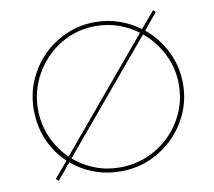

<svg xmlns="http://www.w3.org/2000/svg" viewBox="-80 -810 1015 910"><g transform="rotate(-10 428.0 -355.0)"><path d="M74 -350Q74 -424 102 -489.5Q130 -555 179 -604.5Q228 -654 293 -682Q358 -710 432 -710Q492 -710 546.5 -691Q601 -672 646 -639L713 -718L724 -707L659 -629Q720 -579 756 -506.5Q792 -434 792 -350Q792 -276 763.5 -211Q735 -146 685.5 -97Q636 -48 571 -20Q506 8 432 8Q364 8 304 -14Q244 -36 197 -77L132 1L120 -10L185 -87Q133 -135 103.5 -202.5Q74 -270 74 -350ZM94 -349Q94 -277 122 -213.5Q150 -150 198 -104L633 -623Q591 -655 539.5 -673Q488 -691 432 -691Q360 -691 298.5 -663.5Q237 -636 191 -588Q145 -540 119.5 -478.5Q94 -417 94 -349ZM772 -350Q772 -429 737.5 -497.5Q703 -566 646 -613L210 -93Q254 -55 310 -33Q366 -11 429 -11Q500 -11 562 -37Q624 -63 671 -109.5Q718 -156 745 -217.5Q772 -279 772 -350Z"/></g></svg>

Font: Synthetic Thin
Style: Regular
Weight: 100
Designer: Santiago Orozco
Foundry: Typemade
Version: Version 2.000; ttfautohint (v1.8.4.7-5d5b)